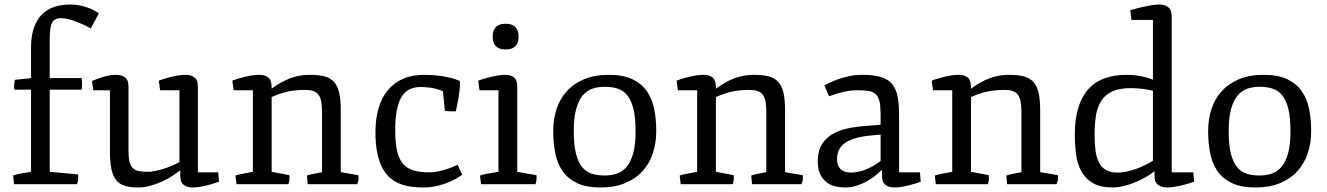

<svg xmlns="http://www.w3.org/2000/svg" viewBox="-20 -805 5798 839"><path d="M37.1 -38.1Q55.7 -44.4 76.9 -48.1Q98.1 -51.8 115.7 -54.2V-413.1H43Q41 -425.3 41.7 -434.3Q42.5 -443.4 44.9 -456.1L115.7 -463.9V-596.7Q115.7 -647 127.9 -682.6Q140.1 -718.3 162.4 -741Q184.6 -763.7 216.1 -774.4Q247.6 -785.2 286.1 -785.2Q298.3 -785.2 312.7 -783.7Q327.1 -782.2 343.3 -778.1Q359.4 -773.9 377 -766.4Q394.5 -758.8 412.1 -746.6L376.5 -680.7Q366.7 -686.5 351.1 -694.1Q335.4 -701.7 317.6 -708.7Q299.8 -715.8 281.2 -720.7Q262.7 -725.6 248 -725.6Q231.9 -725.6 222.2 -720.5Q212.4 -715.3 206.8 -703.9Q201.2 -692.4 199.2 -673.6Q197.3 -654.8 197.3 -627.9V-463.9H336.9Q340.3 -439 336.9 -413.1H197.3V-54.2L320.8 -43Q321.8 -40.5 321.8 -34.7Q321.8 -28.8 321.8 -25.4Q321.8 -18.6 319.8 -11Q317.9 -3.4 315.9 0H41.5Z M460.4 -410.6H387.7L381.8 -451.2Q388.2 -453.6 399.7 -458.3Q411.1 -462.9 425.5 -467.3Q439.9 -471.7 455.3 -474.9Q470.7 -478 484.4 -478Q504.9 -478 516.4 -472.7Q527.8 -467.3 533.4 -459.5Q539.1 -451.7 540.3 -442.4Q541.5 -433.1 541.5 -425.8V-147.5Q541.5 -118.7 545.4 -100.6Q549.3 -82.5 558.6 -72.3Q567.9 -62 583 -58.3Q598.1 -54.7 621.1 -54.2Q636.2 -53.7 655.5 -57.4Q674.8 -61 694.3 -67.1Q713.9 -73.2 732.2 -81.1Q750.5 -88.9 764.2 -96.7V-410.6H679.7L673.8 -452.6Q680.2 -455.1 693.6 -459.5Q707 -463.9 723.4 -468Q739.7 -472.2 756.8 -475.1Q773.9 -478 788.1 -478Q808.6 -478 819.8 -472.7Q831.1 -467.3 836.7 -459.5Q842.3 -451.7 843.5 -442.4Q844.7 -433.1 844.7 -425.8V-51.8H933.6L937 -11.2Q931.2 -8.8 917.7 -4.4Q904.3 0 888.2 4.2Q872.1 8.3 854.7 11.2Q837.4 14.2 823.7 14.2Q803.2 14.2 792 8.5Q780.8 2.9 775.4 -5.1Q770 -13.2 768.8 -22.7Q767.6 -32.2 767.6 -39.6V-59.6H766.1Q753.4 -49.8 733.9 -36.9Q714.4 -23.9 690.2 -12.7Q666 -1.5 638.7 6.3Q611.3 14.2 583.5 14.2Q549.8 14.2 526.4 7.3Q502.9 0.5 488.3 -17.3Q473.6 -35.2 467 -65.7Q460.4 -96.2 460.4 -143.1Z M1008.8 -38.1Q1026.9 -43.5 1047.1 -47.1Q1067.4 -50.8 1085 -54.2V-410.6H1001L995.1 -452.6Q1001 -455.1 1014.4 -459.5Q1027.8 -463.9 1044.7 -468Q1061.5 -472.2 1078.9 -475.1Q1096.2 -478 1110.4 -478Q1130.9 -478 1142.1 -472.7Q1153.3 -467.3 1158.7 -459.5Q1164.1 -451.7 1165.3 -442.4Q1166.5 -433.1 1167 -425.8V-417.5Q1208.5 -448.2 1248.5 -463.1Q1288.6 -478 1333 -478Q1371.6 -478 1397.7 -471.2Q1423.8 -464.4 1439.7 -446.8Q1455.6 -429.2 1462.4 -398.7Q1469.2 -368.2 1469.2 -320.8V-52.7L1545.9 -39.6Q1546.9 -36.6 1546.9 -32.7Q1546.9 -28.8 1546.9 -25.4Q1546.9 -18.6 1544.7 -11Q1542.5 -3.4 1540.5 0H1324.7L1321.3 -38.1Q1338.9 -43.5 1354.5 -46.4Q1370.1 -49.3 1387.2 -52.7V-315.9Q1387.2 -343.8 1383.5 -362.3Q1379.9 -380.9 1371.1 -391.8Q1362.3 -402.8 1348.1 -407.5Q1334 -412.1 1313.5 -412.1Q1291.5 -412.1 1272.2 -410.2Q1252.9 -408.2 1235.4 -404.3Q1217.8 -400.4 1201.2 -394.5Q1184.6 -388.7 1167 -380.9V-54.2L1244.1 -39.6Q1245.1 -36.6 1245.1 -32.7Q1245.1 -28.8 1245.1 -25.4Q1245.1 -18.6 1243.4 -11Q1241.7 -3.4 1239.7 0H1013.2Z M1620.6 -227.1Q1620.6 -284.7 1634 -331.1Q1647.5 -377.4 1674.1 -410.2Q1700.7 -442.9 1740.7 -460.4Q1780.8 -478 1834 -478Q1850.1 -478 1869.4 -476.8Q1888.7 -475.6 1908.9 -472.7Q1929.2 -469.7 1949.7 -464.6Q1970.2 -459.5 1989.3 -451.2Q1990.7 -437 1989 -418.5Q1987.3 -399.9 1984.1 -380.9Q1981 -361.8 1977.5 -345Q1974.1 -328.1 1971.7 -318.4Q1957.5 -318.4 1947.8 -318.6Q1938 -318.8 1924.3 -320.8L1915.5 -406.2Q1901.9 -412.6 1886.7 -416.5Q1871.6 -420.4 1857.9 -422.1Q1844.2 -423.8 1833.5 -424.3Q1822.8 -424.8 1817.9 -424.8Q1791.5 -424.8 1770.8 -415.3Q1750 -405.8 1735.8 -383.5Q1721.7 -361.3 1714.4 -325Q1707 -288.6 1707 -235.4Q1707 -183.1 1714.6 -147.9Q1722.2 -112.8 1739.3 -91.6Q1756.3 -70.3 1784.7 -61Q1813 -51.8 1855 -51.8Q1877 -51.8 1898.7 -56.9Q1920.4 -62 1938 -68.1Q1955.6 -74.2 1966.8 -79.6Q1978 -85 1979.5 -85.4L2000 -41.5Q1996.1 -38.6 1981.9 -29.5Q1967.8 -20.5 1945.6 -10.7Q1923.3 -1 1893.8 6.6Q1864.3 14.2 1829.6 14.2Q1802.7 14.2 1776.6 10.7Q1750.5 7.3 1727.3 -2Q1704.1 -11.2 1684.6 -27.8Q1665 -44.4 1650.9 -71.3Q1636.7 -98.1 1628.7 -136.5Q1620.6 -174.8 1620.6 -227.1Z M2189.9 -588.9Q2178.2 -588.9 2167.7 -591.6Q2157.2 -594.2 2149.4 -600.8Q2141.6 -607.4 2137.2 -618.2Q2132.8 -628.9 2132.8 -645Q2132.8 -661.1 2137.2 -671.9Q2141.6 -682.6 2149.4 -689.2Q2157.2 -695.8 2167.7 -698.5Q2178.2 -701.2 2189.9 -701.2Q2201.7 -701.2 2211.7 -698.5Q2221.7 -695.8 2229.5 -689.2Q2237.3 -682.6 2241.7 -671.9Q2246.1 -661.1 2246.1 -645Q2246.1 -628.9 2241.7 -618.2Q2237.3 -607.4 2229.5 -600.8Q2221.7 -594.2 2211.7 -591.6Q2201.7 -588.9 2189.9 -588.9ZM2077.6 -38.1Q2096.2 -44.4 2117.9 -47.6Q2139.6 -50.8 2158.2 -54.2V-410.6H2075.2L2069.8 -452.6Q2079.1 -456.1 2094 -460.7Q2108.9 -465.3 2125 -469Q2141.1 -472.7 2156.7 -475.3Q2172.4 -478 2183.6 -478Q2204.6 -478 2216.1 -472.7Q2227.5 -467.3 2232.7 -459.5Q2237.8 -451.7 2238.8 -442.4Q2239.7 -433.1 2240.2 -425.8V-54.2L2324.2 -39.6Q2325.2 -29.8 2324.2 -19Q2323.2 -8.3 2319.8 0H2082Z M2397.5 -231.9Q2397.5 -283.2 2411.9 -327.9Q2426.3 -372.6 2456.3 -406Q2486.3 -439.5 2532 -458.7Q2577.6 -478 2640.6 -478Q2703.6 -478 2743.7 -458.7Q2783.7 -439.5 2806.9 -406Q2830.1 -372.6 2838.9 -327.9Q2847.7 -283.2 2847.7 -231.9Q2847.7 -180.7 2833 -136Q2818.4 -91.3 2788.3 -57.9Q2758.3 -24.4 2712.4 -5.1Q2666.5 14.2 2604 14.2Q2541 14.2 2501 -5.1Q2460.9 -24.4 2438 -57.9Q2415 -91.3 2406.2 -136Q2397.5 -180.7 2397.5 -231.9ZM2487.3 -231.9Q2487.3 -172.4 2496.6 -134.8Q2505.9 -97.2 2523.2 -75.7Q2540.5 -54.2 2565.4 -46.1Q2590.3 -38.1 2622.1 -38.1Q2650.4 -38.1 2675 -46.1Q2699.7 -54.2 2718 -75.7Q2736.3 -97.2 2746.8 -134.8Q2757.3 -172.4 2757.3 -231.9Q2757.3 -291 2748 -328.9Q2738.8 -366.7 2721.4 -388.2Q2704.1 -409.7 2679 -417.7Q2653.8 -425.8 2622.1 -425.8Q2594.2 -425.8 2569.6 -417.7Q2544.9 -409.7 2526.6 -388.2Q2508.3 -366.7 2497.8 -328.9Q2487.3 -291 2487.3 -231.9Z M2950.2 -38.1Q2968.3 -43.5 2988.5 -47.1Q3008.8 -50.8 3026.4 -54.2V-410.6H2942.4L2936.5 -452.6Q2942.4 -455.1 2955.8 -459.5Q2969.2 -463.9 2986.1 -468Q3002.9 -472.2 3020.3 -475.1Q3037.6 -478 3051.8 -478Q3072.3 -478 3083.5 -472.7Q3094.7 -467.3 3100.1 -459.5Q3105.5 -451.7 3106.7 -442.4Q3107.9 -433.1 3108.4 -425.8V-417.5Q3149.9 -448.2 3189.9 -463.1Q3230 -478 3274.4 -478Q3313 -478 3339.1 -471.2Q3365.2 -464.4 3381.1 -446.8Q3397 -429.2 3403.8 -398.7Q3410.6 -368.2 3410.6 -320.8V-52.7L3487.3 -39.6Q3488.3 -36.6 3488.3 -32.7Q3488.3 -28.8 3488.3 -25.4Q3488.3 -18.6 3486.1 -11Q3483.9 -3.4 3481.9 0H3266.1L3262.7 -38.1Q3280.3 -43.5 3295.9 -46.4Q3311.5 -49.3 3328.6 -52.7V-315.9Q3328.6 -343.8 3325 -362.3Q3321.3 -380.9 3312.5 -391.8Q3303.7 -402.8 3289.6 -407.5Q3275.4 -412.1 3254.9 -412.1Q3232.9 -412.1 3213.6 -410.2Q3194.3 -408.2 3176.8 -404.3Q3159.2 -400.4 3142.6 -394.5Q3126 -388.7 3108.4 -380.9V-54.2L3185.5 -39.6Q3186.5 -36.6 3186.5 -32.7Q3186.5 -28.8 3186.5 -25.4Q3186.5 -18.6 3184.8 -11Q3183.1 -3.4 3181.2 0H2954.6Z M3553.7 -108.9Q3555.7 -151.9 3574.7 -179.4Q3593.8 -207 3625.5 -223.4Q3657.2 -239.7 3700.4 -247.1Q3743.7 -254.4 3794.9 -257.3L3828.1 -259.8V-310.5Q3827.6 -343.3 3822.8 -363Q3817.9 -382.8 3806.4 -393.6Q3794.9 -404.3 3775.6 -407.5Q3756.3 -410.6 3728 -410.6Q3694.8 -410.6 3664.1 -403.1Q3633.3 -395.5 3602.5 -384.3L3582.5 -431.6Q3588.9 -435.1 3603.8 -442.6Q3618.7 -450.2 3640.1 -458Q3661.6 -465.8 3689.2 -471.9Q3716.8 -478 3749 -478Q3795.9 -478 3826.9 -469.2Q3857.9 -460.4 3876 -440.4Q3894 -420.4 3901.4 -387.7Q3908.7 -355 3908.7 -307.1V-51.8H4000L4003.4 -11.2Q3997.6 -8.8 3984.4 -4.4Q3971.2 0 3955.1 4.2Q3939 8.3 3921.9 11.2Q3904.8 14.2 3891.1 14.2Q3870.6 14.2 3859.1 8.5Q3847.7 2.9 3842 -5.1Q3836.4 -13.2 3835.2 -22.7Q3834 -32.2 3834 -39.6V-62.5H3833Q3821.3 -50.8 3804.4 -37.1Q3787.6 -23.4 3767.1 -12.2Q3746.6 -1 3722.7 6.6Q3698.7 14.2 3672.9 14.2Q3652.8 14.2 3631.6 9.5Q3610.4 4.9 3593 -7.8Q3575.7 -20.5 3564.7 -42.5Q3553.7 -64.5 3553.7 -99.1ZM3637.7 -109.9Q3637.7 -92.3 3642.8 -81.1Q3647.9 -69.8 3656.7 -63Q3665.5 -56.2 3676.5 -53.5Q3687.5 -50.8 3699.2 -50.8Q3711.4 -50.8 3726.1 -53.5Q3740.7 -56.2 3757.3 -62Q3773.9 -67.9 3791.7 -77.6Q3809.6 -87.4 3828.1 -101.6V-216.8L3790 -213.4Q3711.9 -206.5 3674.8 -181.9Q3637.7 -157.2 3637.7 -109.9Z M4064.9 -38.1Q4083 -43.5 4103.3 -47.1Q4123.5 -50.8 4141.1 -54.2V-410.6H4057.1L4051.3 -452.6Q4057.1 -455.1 4070.6 -459.5Q4084 -463.9 4100.8 -468Q4117.7 -472.2 4135 -475.1Q4152.3 -478 4166.5 -478Q4187 -478 4198.2 -472.7Q4209.5 -467.3 4214.8 -459.5Q4220.2 -451.7 4221.4 -442.4Q4222.7 -433.1 4223.1 -425.8V-417.5Q4264.6 -448.2 4304.7 -463.1Q4344.7 -478 4389.2 -478Q4427.7 -478 4453.9 -471.2Q4480 -464.4 4495.8 -446.8Q4511.7 -429.2 4518.6 -398.7Q4525.4 -368.2 4525.4 -320.8V-52.7L4602.1 -39.6Q4603 -36.6 4603 -32.7Q4603 -28.8 4603 -25.4Q4603 -18.6 4600.8 -11Q4598.6 -3.4 4596.7 0H4380.9L4377.4 -38.1Q4395 -43.5 4410.6 -46.4Q4426.3 -49.3 4443.4 -52.7V-315.9Q4443.4 -343.8 4439.7 -362.3Q4436 -380.9 4427.2 -391.8Q4418.5 -402.8 4404.3 -407.5Q4390.1 -412.1 4369.6 -412.1Q4347.7 -412.1 4328.4 -410.2Q4309.1 -408.2 4291.5 -404.3Q4273.9 -400.4 4257.3 -394.5Q4240.7 -388.7 4223.1 -380.9V-54.2L4300.3 -39.6Q4301.3 -36.6 4301.3 -32.7Q4301.3 -28.8 4301.3 -25.4Q4301.3 -18.6 4299.6 -11Q4297.9 -3.4 4295.9 0H4069.3Z M4841.8 14.2Q4789.1 14.2 4756.6 -4.4Q4724.1 -22.9 4706.3 -54.4Q4688.5 -85.9 4682.6 -127.9Q4676.8 -169.9 4676.8 -216.8Q4676.8 -285.6 4692.1 -335Q4707.5 -384.3 4736.6 -416.3Q4765.6 -448.2 4807.9 -463.1Q4850.1 -478 4903.8 -478Q4914.1 -478 4927.7 -477.1Q4941.4 -476.1 4956.5 -473.6Q4971.7 -471.2 4987.5 -467Q5003.4 -462.9 5018.1 -457V-717.8H4924.3L4918.9 -759.8Q4924.8 -762.2 4939.9 -766.4Q4955.1 -770.5 4973.4 -774.7Q4991.7 -778.8 5010.7 -782Q5029.8 -785.2 5043.5 -785.2Q5064 -785.2 5075 -779.8Q5085.9 -774.4 5091.6 -766.4Q5097.2 -758.3 5098.4 -749Q5099.6 -739.7 5100.1 -732.4V-51.8H5194.3L5198.2 -11.2Q5192.4 -8.8 5178.5 -4.4Q5164.6 0 5147.7 4.2Q5130.9 8.3 5113 11.2Q5095.2 14.2 5081.5 14.2Q5061.5 14.2 5050 8.5Q5038.6 2.9 5033 -5.1Q5027.3 -13.2 5026.1 -22.7Q5024.9 -32.2 5024.9 -39.6V-56.2H5023.4Q5009.8 -44.4 4988.5 -32Q4967.3 -19.5 4942.6 -9.3Q4918 1 4891.6 7.6Q4865.2 14.2 4841.8 14.2ZM4863.8 -50.8Q4882.3 -50.8 4903.1 -55.2Q4923.8 -59.6 4944.3 -66.9Q4964.8 -74.2 4983.9 -83.5Q5002.9 -92.8 5018.1 -102.5V-408.7Q5003.4 -412.1 4977.8 -416Q4952.1 -419.9 4922.4 -419.9Q4870.6 -419.9 4839.4 -405Q4808.1 -390.1 4791.3 -363Q4774.4 -335.9 4768.8 -298.3Q4763.2 -260.7 4763.2 -215.8Q4763.2 -177.7 4767.1 -147.2Q4771 -116.7 4782 -95.2Q4793 -73.7 4812.7 -62.3Q4832.5 -50.8 4863.8 -50.8Z M5259.3 -231.9Q5259.3 -283.2 5273.7 -327.9Q5288.1 -372.6 5318.1 -406Q5348.1 -439.5 5393.8 -458.7Q5439.5 -478 5502.4 -478Q5565.4 -478 5605.5 -458.7Q5645.5 -439.5 5668.7 -406Q5691.9 -372.6 5700.7 -327.9Q5709.5 -283.2 5709.5 -231.9Q5709.5 -180.7 5694.8 -136Q5680.2 -91.3 5650.1 -57.9Q5620.1 -24.4 5574.2 -5.1Q5528.3 14.2 5465.8 14.2Q5402.8 14.2 5362.8 -5.1Q5322.8 -24.4 5299.8 -57.9Q5276.9 -91.3 5268.1 -136Q5259.3 -180.7 5259.3 -231.9ZM5349.1 -231.9Q5349.1 -172.4 5358.4 -134.8Q5367.7 -97.2 5385 -75.7Q5402.3 -54.2 5427.2 -46.1Q5452.1 -38.1 5483.9 -38.1Q5512.2 -38.1 5536.9 -46.1Q5561.5 -54.2 5579.8 -75.7Q5598.1 -97.2 5608.6 -134.8Q5619.1 -172.4 5619.1 -231.9Q5619.1 -291 5609.9 -328.9Q5600.6 -366.7 5583.3 -388.2Q5565.9 -409.7 5540.8 -417.7Q5515.6 -425.8 5483.9 -425.8Q5456.1 -425.8 5431.4 -417.7Q5406.7 -409.7 5388.4 -388.2Q5370.1 -366.7 5359.6 -328.9Q5349.1 -291 5349.1 -231.9Z"/></svg>

Font: Fjord
Style: One
Weight: 400
Designer: Viktoriya Grabowska
Foundry: Viktoriya Grabowska
Version: Version 1.002